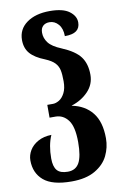

<svg xmlns="http://www.w3.org/2000/svg" viewBox="-106 -825 722 1123"><g transform="rotate(-10 254.5 -263.0)"><path d="M9 76Q9 45 26 16.5Q43 -12 76.5 -30.5Q110 -49 156 -50Q131 7 131 86Q131 134 150 156.5Q169 179 214 179Q261 179 282 141Q303 103 303 19Q303 -73 273.5 -112Q244 -151 198 -151H163V-227H197Q214 -227 233.5 -238.5Q253 -250 267 -277Q281 -304 281 -346Q281 -389 275.5 -413.5Q270 -438 252.5 -456.5Q235 -475 197 -491Q138 -514 110.5 -545.5Q83 -577 83 -626Q83 -690 135 -727.5Q187 -765 272 -765Q350 -765 387.5 -737Q425 -709 425 -671Q425 -638 403 -621.5Q381 -605 334 -605Q334 -650 312 -675.5Q290 -701 259 -701Q235 -701 220.5 -687.5Q206 -674 206 -648Q206 -615 227 -587.5Q248 -560 302 -538Q381 -505 411.5 -463.5Q442 -422 442 -357Q442 -300 402.5 -258.5Q363 -217 303 -198V-197Q380 -182 423.5 -127.5Q467 -73 467 25Q467 79 443.5 127.5Q420 176 366 207.5Q312 239 226 239Q112 239 60.5 195Q9 151 9 76Z"/></g></svg>

Font: Noto Serif Georgian Black Cond
Style: Regular
Weight: 900
Width: 3
Designer: Monotype Design team
Foundry: Monotype Imaging Inc.
Version: Version 1.000